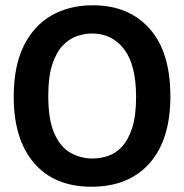

<svg xmlns="http://www.w3.org/2000/svg" viewBox="-20 -694 698 728"><path d="M327 14Q186 14 109 -76Q32 -166 32 -327Q32 -443 70 -520Q108 -597 175.5 -635.5Q243 -674 332 -674Q468 -674 547 -585.5Q626 -497 626 -329Q626 -164 547 -75Q468 14 327 14ZM331 -93Q360 -93 389 -102.5Q418 -112 442 -137.5Q466 -163 481 -208.5Q496 -254 496 -326Q496 -448 450.5 -507.5Q405 -567 329 -567Q302 -567 273 -557.5Q244 -548 219 -522.5Q194 -497 178.5 -450.5Q163 -404 163 -331Q163 -239 186.5 -187Q210 -135 248.5 -114Q287 -93 331 -93Z"/></svg>

Font: Bricolage Grotesque 48pt SemiBold
Style: Regular
Weight: 600
Designer: Mathieu Triay
Foundry: Atelier Triay
Version: Version 1.000; ttfautohint (v1.8.4.7-5d5b);gftools[0.9.32]